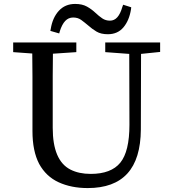

<svg xmlns="http://www.w3.org/2000/svg" viewBox="-20 -941 876 976"><path d="M362 -921Q398 -921 422 -907.5Q446 -894 465 -876Q483 -859 500 -847.5Q517 -836 539 -836Q561 -836 576.5 -853.5Q592 -871 602 -906L606 -917L647 -904L646 -894Q637 -837 607.5 -802Q578 -767 528 -767Q493 -767 470.5 -780.5Q448 -794 429 -811Q410 -827 393 -839.5Q376 -852 352 -852Q328 -852 311.5 -834.5Q295 -817 284 -782L281 -771L236 -784L238 -794Q247 -851 279 -886Q311 -921 362 -921ZM426 15Q342 15 278 -14.5Q214 -44 179 -108Q145 -173 145 -275V-552Q145 -610 144 -669L47 -676V-686V-725H368V-676L249 -668Q249 -611 248 -554V-291Q248 -125 338 -79Q381 -57 441 -57Q545 -57 591.5 -114Q638 -171 638 -307L637 -667L515 -676V-725H794V-677L697 -667L696 -283Q695 -133 627.5 -59Q560 15 426 15Z"/></svg>

Font: Early Summer Mincho Screen
Style: Regular
Weight: 400
Designer: GuiWonder
Version: Version 1.002